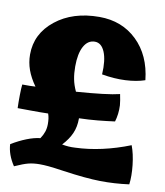

<svg xmlns="http://www.w3.org/2000/svg" viewBox="-82 -741 739 862"><g transform="rotate(10 287.5 -309.5)"><path d="M263 36Q215 29 193 27Q171 25 153 25Q125 25 102.5 30.5Q80 36 40 54Q24 30 15.5 6Q7 -18 6 -41Q41 -62 74 -75Q107 -88 135 -91Q146 -107 151.5 -123.5Q157 -140 157 -159Q157 -172 155.5 -183.5Q154 -195 150 -206Q116 -205 66.5 -205.5Q17 -206 11 -206Q10 -233 10.5 -265.5Q11 -298 13 -314Q35 -314 48 -314Q61 -314 73 -315Q48 -350 36 -383.5Q24 -417 24 -453Q24 -548 102.5 -610.5Q181 -673 302 -673Q405 -673 473.5 -607Q542 -541 554 -429Q516 -416 465.5 -413.5Q415 -411 358 -421Q362 -486 346.5 -523Q331 -560 301 -560Q269 -560 251 -527Q233 -494 233 -435Q233 -404 238 -378Q243 -352 256 -324Q325 -329 375 -335Q425 -341 453 -348Q456 -334 458 -321.5Q460 -309 461 -298Q462 -278 459.5 -258.5Q457 -239 452 -223Q416 -218 374.5 -214Q333 -210 290 -209V-206Q290 -170 277 -140Q264 -110 236 -80Q251 -77 266 -76Q281 -75 296 -76Q355 -78 418 -92Q481 -106 544 -131Q558 -94 563.5 -44Q569 6 564 44Q498 53 432.5 52Q367 51 263 36Z"/></g></svg>

Font: Atma
Style: Bold
Weight: 700
Designer: Gregori Vincens, Jeremie Hornus, Riccardo Olocco, Yoann Minet.
Foundry: black foundry
Version: Version 1.102;PS 1.100;hotconv 1.0.86;makeotf.lib2.5.63406